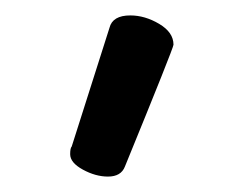

<svg xmlns="http://www.w3.org/2000/svg" viewBox="-20 -790 326 249"><path d="M120 -561Q104 -561 87.5 -570Q71 -579 71 -590Q71 -598 73 -600L122 -754Q126 -770 149 -770Q168 -770 186.5 -759Q205 -748 205 -732Q205 -728 142 -574Q137 -561 120 -561Z"/></svg>

Font: LXGW WenKai Medium
Style: Regular
Weight: 500
Designer: LXGW / Fontworks Inc.
Foundry: LXGW / Fontworks Inc.
Version: Version 1.501; October 10, 2024